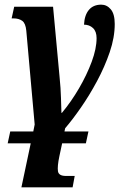

<svg xmlns="http://www.w3.org/2000/svg" viewBox="-20 -565 521 825"><path d="M13 51 24 0H123L129 -30L93 -433Q90 -465 75.5 -475.5Q61 -486 38 -486H30L41 -536H208L236 -234Q241 -185 242 -145Q243 -105 244 -80H246Q286 -128 319.5 -185.5Q353 -243 374 -299.5Q395 -356 395 -401Q395 -430 379.5 -444.5Q364 -459 341 -459Q343 -500 362 -522.5Q381 -545 415 -545Q439 -545 456 -525Q473 -505 473 -462Q473 -404 451.5 -341Q430 -278 397 -216.5Q364 -155 327.5 -102.5Q291 -50 260 -14L257 0H360L349 51H247L235 107Q226 150 229 170.5Q232 191 263 191H301L292 240H72L112 51Z"/></svg>

Font: Noto Serif ExtraCondensed
Style: Bold Italic
Weight: 700
Width: 2
Italic angle: -12°
Designer: Monotype Design Team
Foundry: Monotype Imaging Inc.
Version: Version 2.013; ttfautohint (v1.8.4.7-5d5b)